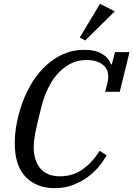

<svg xmlns="http://www.w3.org/2000/svg" viewBox="-20 -970 696 1002"><path d="M266 12Q171 12 114 -46.5Q57 -105 57 -223Q57 -272 67.5 -327.5Q78 -383 98 -437Q118 -491 148.5 -540.5Q179 -590 219.5 -627.5Q260 -665 310 -687.5Q360 -710 420 -710Q478 -710 513 -688.5Q548 -667 558 -635H564L580 -698H656L605 -491H529L542 -544Q544 -552 544.5 -558Q545 -564 545 -570Q545 -611 514 -634Q483 -657 432 -657Q385 -657 347 -637Q309 -617 279.5 -583.5Q250 -550 229.5 -506.5Q209 -463 197 -417Q185 -368 177 -335Q169 -302 164.5 -278Q160 -254 158 -237Q156 -220 156 -202Q156 -132 190.5 -91Q225 -50 294 -50Q362 -50 413.5 -88Q465 -126 500 -183L536 -160Q520 -129 494 -98.5Q468 -68 434 -43.5Q400 -19 357.5 -3.5Q315 12 266 12ZM396 -774 502 -950 579 -911 425 -759Z"/></svg>

Font: IBM Plex Serif Text
Style: Italic
Weight: 450
Italic angle: -14°
Designer: Mike Abbink, Paul van der Laan, Pieter van Rosmalen
Foundry: Bold Monday
Version: Version 3.001